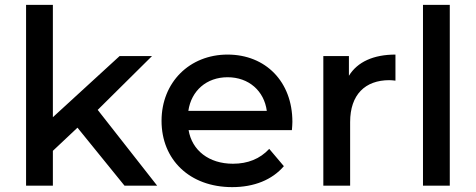

<svg xmlns="http://www.w3.org/2000/svg" viewBox="-20 -762 1953 788"><path d="M381 -311 604 -532H471L197 -281V-742H87V0H197V-143L298 -238L491 0H625Z M753 -307C765 -390 828 -445 914 -445C1001 -445 1064 -389 1075 -307ZM933 6C1023 6 1097 -24 1145 -80L1085 -151C1047 -110 997 -90 936 -90C837 -90 768 -145 754 -228H1178C1179 -239 1180 -253 1180 -262C1180 -427 1070 -538 914 -538C758 -538 643 -424 643 -266C643 -107 758 6 933 6Z M1417 -261C1417 -374 1479 -433 1578 -433C1586 -433 1594 -432 1603 -431V-538C1513 -538 1447 -508 1412 -451V-532H1307V0H1417Z M1826 0V-742H1716V0Z"/></svg>

Font: Montserrat-Alt1 SemBd
Style: Regular
Weight: 600
Designer: Differentunic
Foundry: Differentunic
Version: Version 7.222